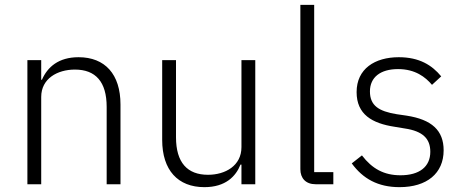

<svg xmlns="http://www.w3.org/2000/svg" viewBox="-20 -760 1907 792"><path d="M150 0V-360C150 -436 217 -473 289 -473C374 -473 420 -423 420 -319V0H477V-329C477 -454 413 -524 304 -524C222 -524 176 -484 153 -431H150V-512H93V0Z M976 0H1033V-512H976V-153C976 -76 909 -39 838 -39C753 -39 706 -89 706 -194V-512H649V-183C649 -58 714 12 823 12C911 12 953 -33 972 -81H976Z M1355 0V-50H1276V-740H1219V-62C1219 -25 1241 0 1282 0Z M1628 12C1741 12 1810 -45 1810 -140C1810 -222 1761 -267 1657 -283L1616 -289C1543 -301 1506 -324 1506 -383C1506 -441 1549 -475 1622 -475C1693 -475 1735 -442 1762 -410L1800 -445C1762 -491 1710 -524 1625 -524C1526 -524 1451 -476 1451 -380C1451 -288 1515 -251 1608 -237L1650 -230C1724 -219 1755 -188 1755 -134C1755 -72 1710 -37 1632 -37C1564 -37 1515 -64 1473 -119L1431 -86C1477 -23 1539 12 1628 12Z"/></svg>

Font: IBM Plex Devanagari Light
Style: Regular
Weight: 300
Designer: Mike Abbink, Paul van der Laan, Pieter van Rosmalen, Erin McLaughlin
Foundry: Bold Monday
Version: Version 1.0